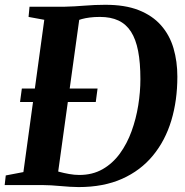

<svg xmlns="http://www.w3.org/2000/svg" viewBox="-30 -771 770 800"><path d="M93 -743H239Q280.5 -744 323 -747.5Q365.5 -751 406.5 -751Q490 -751.5 547.8 -728.8Q605.5 -706 641.2 -665.2Q677 -624.5 693 -569.8Q709 -515 709 -451.5Q709 -352.5 683.8 -268.8Q658.5 -185 607.2 -122.8Q556 -60.5 478.8 -26Q401.5 8.5 297.5 8.5Q280.5 8.5 261.2 7.2Q242 6 222 4.2Q202 2.5 182.5 1.2Q163 0 144.5 0H-10.5L-6 -40L67.5 -54L154.5 -688.5L89 -700.5ZM208 -24 190.5 -63.5Q199 -60 217.2 -55Q235.5 -50 257.8 -46Q280 -42 300.5 -42Q355.5 -42 397.5 -66Q439.5 -90 469.5 -131.2Q499.5 -172.5 518.2 -224.2Q537 -276 546 -332Q555 -388 555 -441.5Q555 -509.5 545.5 -558.5Q536 -607.5 515.8 -639Q495.5 -670.5 463.5 -685.5Q431.5 -700.5 386.5 -700.5Q362.5 -700.5 343.8 -698Q325 -695.5 311.5 -691.8Q298 -688 289.5 -684L303.5 -713ZM53.5 -346 61 -402H376.5L369 -346Z"/></svg>

Font: Merriweather 48pt
Style: Bold Italic
Weight: 700
Italic angle: -7.8°
Version: Version 2.101